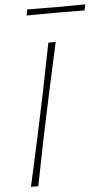

<svg xmlns="http://www.w3.org/2000/svg" viewBox="-60 -926 526 963"><g transform="rotate(-5 203.5 -444.0)"><path d="M56 0Q69.5 -61.5 82 -117.5Q94.5 -173.5 108.5 -238.5L158 -472Q171 -538.5 182.5 -596Q194 -653.5 206 -713H243Q229.5 -652 217.2 -596Q205 -540 190 -472L140.5 -238.5Q127 -170.5 116 -115.5Q105 -60.5 93 0ZM109 -858 115 -888Q148 -887.5 184.8 -887.5Q221.5 -887.5 261 -887Q301 -887.5 337.5 -887.5Q374 -887.5 407 -888L401 -858Q368 -858.5 331.5 -858.5Q295 -858.5 255 -859Q215.5 -858.5 178.8 -858.5Q142 -858.5 109 -858Z"/></g></svg>

Font: Commissioner Loud Thin
Style: Italic
Weight: 100
Italic angle: -12°
Designer: Kostas Bartsokas
Foundry: Kostas Bartsokas
Version: Version 1.000; ttfautohint (v1.8.3)